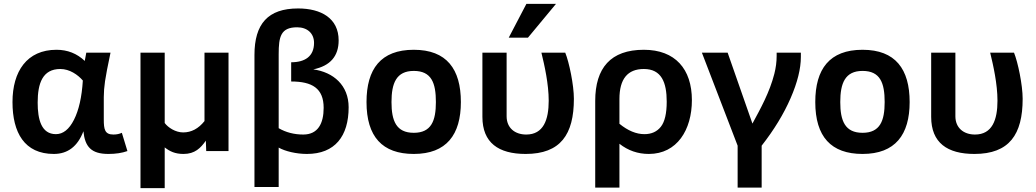

<svg xmlns="http://www.w3.org/2000/svg" viewBox="-20 -786 5389 999"><path d="M520 -165V-281C520 -306.3 522.2 -333.8 526.5 -363.5C530.8 -393.2 540.3 -442.7 555 -512H429L421 -469C380.3 -507.7 331.3 -527 274 -527C119.9 -527 45 -414.6 45 -255C45 -96 107.3 15 260 15C332.7 15 384 -24.3 414 -103C422.1 -22.4 454.7 15 544 15C582 15 615 10 643 0L614 -95C601.3 -89 586.7 -86 570 -86C525.1 -86 520 -113 520 -165ZM176 -252C176 -353.4 201.9 -427 294 -427C342.4 -427 385.3 -396.9 411 -367C405.7 -281 390.3 -213 365 -163C339.7 -113 308.3 -88 271 -88C194.9 -88 176 -164.8 176 -252Z M837 -146V-512H711V193H837V-19C863.8 1.7 890.6 15 935 15C994 15 1023.9 -15.6 1051 -54L1053 0H1169V-512H1044V-156C1012.7 -116.7 975.7 -97 933 -97C893 -97 854.2 -122.6 837 -146Z M1610 -425C1698 -443 1742 -493.3 1742 -576C1742 -690.8 1650.9 -742 1531 -742C1374.2 -742 1304 -661.9 1304 -500V187H1430V-18C1463.7 1.1 1521.4 15 1577 15C1722.8 15 1794 -77.6 1794 -228C1794 -341.8 1715.2 -410.5 1610 -425ZM1526 -644C1579.3 -644 1614 -612.1 1614 -563C1614 -493 1567 -462 1495 -462V-362C1603.8 -362 1664 -326.7 1664 -225C1664 -143.4 1634.1 -86 1558 -86C1510.7 -86 1468 -97 1430 -119V-504C1430 -594.8 1440.4 -644 1526 -644Z M2133 -527C1961.1 -527 1887 -426.9 1887 -255C1887 -75 1969 15 2133 15C2303.1 15 2378 -85.2 2378 -255C2378 -426.4 2304 -527 2133 -527ZM2133 -95C2041.6 -95 2017 -157.1 2017 -255C2017 -352.7 2041.7 -417 2133 -417C2225.1 -417 2248 -354.4 2248 -255C2248 -157 2223.9 -95 2133 -95Z M2715 15C2896.6 15 2966 -86.2 2966 -272C2966 -343.7 2941.3 -462.5 2921 -512H2797C2813.1 -446.1 2835 -348.8 2835 -262C2835 -162.8 2807.8 -86 2718 -86C2658.3 -86 2616 -121.1 2616 -181V-512H2490V-178C2490 -43.2 2573.8 15 2715 15ZM2727 -590 2873 -766H2719L2627 -590Z M3580 -265C3580 -426.9 3492.9 -527 3330 -527C3157.5 -527 3077 -432.5 3077 -261V190H3203V-38C3247.7 -2.7 3298.7 15 3356 15C3502.6 15 3580 -110.2 3580 -265ZM3449 -257C3449 -195.7 3438.8 -152.2 3418.5 -126.5C3398.2 -100.8 3369.7 -88 3333 -88C3290.3 -88 3247 -106 3203 -142V-271C3203 -375 3245.3 -427 3330 -427C3422 -427 3449 -357 3449 -257Z M3766 -512H3632L3818 -28V190H3943V-28C4007.7 -110.7 4057.8 -193 4093.5 -275C4129.2 -357 4147 -428.7 4147 -490V-512H4021V-495C4021 -464.3 4017 -433.3 4009 -402C3984.3 -305.2 3937.4 -221.4 3895 -143Z M4468 -527C4296.1 -527 4222 -426.9 4222 -255C4222 -75 4304 15 4468 15C4638.1 15 4713 -85.2 4713 -255C4713 -426.4 4639 -527 4468 -527ZM4468 -95C4376.6 -95 4352 -157.1 4352 -255C4352 -352.7 4376.7 -417 4468 -417C4560.1 -417 4583 -354.4 4583 -255C4583 -157 4558.9 -95 4468 -95Z M5050 15C5231.6 15 5301 -86.2 5301 -272C5301 -343.7 5276.3 -462.5 5256 -512H5132C5148.1 -446.1 5170 -348.8 5170 -262C5170 -162.8 5142.8 -86 5053 -86C4993.3 -86 4951 -121.1 4951 -181V-512H4825V-178C4825 -43.2 4908.8 15 5050 15Z"/></svg>

Font: Fog Sans
Style: Bold
Weight: 700
Foundry: Intel Corporation
Version: Version 1.00